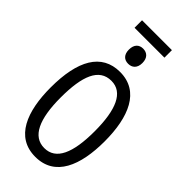

<svg xmlns="http://www.w3.org/2000/svg" viewBox="-324 -1106 1177 1177"><g transform="rotate(45 265.0 -517.5)"><path d="M136 -980H395V-1045H136ZM264 -796C298 -796 323 -817 323 -861C323 -906 298 -927 264 -927C230 -927 206 -906 206 -861C206 -818 229 -796 264 -796ZM265 10C436 10 499 -148 499 -358C499 -568 434 -726 265 -726C105 -726 31 -591 31 -358C31 -151 93 10 265 10ZM266 -67C165 -67 118 -171 118 -358C118 -544 159 -650 266 -650C366 -650 412 -546 412 -358C412 -169 367 -67 266 -67Z"/></g></svg>

Font: Noto Sans Mono Condensed
Style: Regular
Weight: 400
Width: 3
Designer: Monotype Design Team
Foundry: Monotype Imaging Inc.
Version: Version 2.014